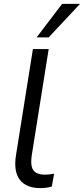

<svg xmlns="http://www.w3.org/2000/svg" viewBox="-20 -957 431 986"><path d="M187 9Q115 9 82 -33.5Q49 -76 62 -159L149 -705H230L143 -159Q138 -124 143 -102Q148 -80 165.5 -70Q183 -60 211 -60Q223 -60 234.5 -61.5Q246 -63 258 -65L246 1Q233 5 217.5 7Q202 9 187 9ZM168 -765 299 -937H391L230 -765Z"/></svg>

Font: Nunito Sans 12pt
Style: Italic
Weight: 400
Italic angle: -9°
Designer: Vernon Adams
Foundry: Vernon Adams
Version: Version 3.101;gftools[0.9.27]